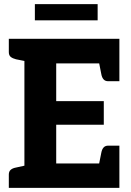

<svg xmlns="http://www.w3.org/2000/svg" viewBox="-20 -916 638 936"><path d="M99 0V-727H562V-607H254V-423H486V-308H254V-119H562V0ZM459 -97 474 -172Q477 -188 485 -197Q493 -206 508 -206H562V-119ZM459 -630 562 -607V-520H508Q493 -520 485 -529Q477 -538 474 -554ZM122 -727 108 -617 58 -627Q42 -631 32.5 -638.5Q23 -646 23 -662V-727ZM23 0V-65Q23 -80 32 -88Q41 -96 57 -99L107 -110L121 0ZM150 -817V-896H456V-817Z"/></svg>

Font: Aleo ExtraBold
Style: Regular
Weight: 800
Designer: Alessio Laiso
Foundry: Alessio Laiso
Version: Version 2.001;gftools[0.9.29]